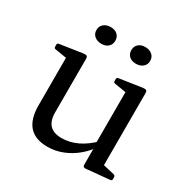

<svg xmlns="http://www.w3.org/2000/svg" viewBox="-157 -832 973 987"><g transform="rotate(30 329.5 -339.0)"><path d="M225 -588Q200 -588 184 -601.5Q168 -615 168 -637Q168 -660 184 -673.5Q200 -687 225 -687Q250 -687 265 -673.5Q280 -660 280 -637Q280 -615 265 -601.5Q250 -588 225 -588ZM430 -588Q405 -588 390 -601.5Q375 -615 375 -637Q375 -660 390 -673.5Q405 -687 430 -687Q455 -687 471 -673.5Q487 -660 487 -637Q487 -615 471 -601.5Q455 -588 430 -588ZM549 -162V-28L530 -59L616 -39Q625 -36 625 -27V-15Q625 -6 615 -5L476 8Q469 9 464.5 5.5Q460 2 460 -6V-120L457 -129V-162ZM249 9Q176 9 140 -31.5Q104 -72 104 -154V-316H196V-164Q196 -66 289 -66Q385 -66 471 -152L479 -125Q455 -87 419 -56.5Q383 -26 339.5 -8.5Q296 9 249 9ZM457 -162V-316H549V-162ZM104 -316V-462L122 -432L36 -446Q27 -447 27 -457V-469Q27 -478 37 -479L170 -499Q184 -501 190 -497.5Q196 -494 196 -481V-316ZM457 -316V-462L475 -432L389 -446Q380 -447 380 -457V-469Q380 -478 390 -479L523 -499Q537 -501 543 -497.5Q549 -494 549 -481V-316Z"/></g></svg>

Font: Hahmlet
Style: Regular
Weight: 400
Designer: Minjoo Ham & Mark Frömberg
Foundry: hypertype
Version: Version 1.001; ttfautohint (v1.8.3)